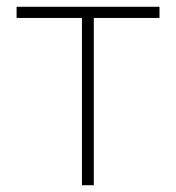

<svg xmlns="http://www.w3.org/2000/svg" viewBox="-20 -547 519 567"><path d="M222 0H257V-494H451V-527H29V-494H222Z"/></svg>

Font: Noto Sans CJK HK Thin
Style: Regular
Weight: 100
Designer: Ryoko NISHIZUKA 西塚涼子 (kana, bopomofo & ideographs); Paul D. Hunt (Latin, Greek & Cyrillic); Sandoll Communications 산돌커뮤니
Foundry: Adobe
Version: Version 2.004;hotconv 1.0.118;makeotfexe 2.5.65603